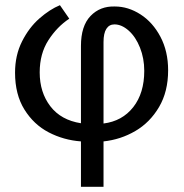

<svg xmlns="http://www.w3.org/2000/svg" viewBox="-20 -520 708 740"><path d="M292 25Q225 20 167.5 -10Q110 -40 74 -98Q38 -156 38 -240Q38 -307 65 -360.5Q92 -414 132 -449Q172 -484 211 -500L247 -448Q200 -417 166.5 -365Q133 -313 133 -241Q133 -164 174 -110.5Q215 -57 292 -45V-343Q292 -420 329 -458.5Q366 -497 423 -495Q474 -495 521.5 -464.5Q569 -434 598.5 -378Q628 -322 628 -249Q628 -167 593 -107.5Q558 -48 501.5 -15Q445 18 379 25V200H292ZM379 -44Q451 -53 493.5 -107Q536 -161 536 -247Q536 -295 519.5 -336.5Q503 -378 476 -402Q449 -426 421 -426Q401 -426 390 -409Q379 -392 379 -358Z"/></svg>

Font: LINE Seed Sans KR Regular
Style: Regular
Weight: 400
Designer: LINE VX Design & Sandoll Inc & Dalton Maag Ltd
Foundry: Sandoll Inc.
Version: Version 1.000